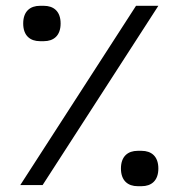

<svg xmlns="http://www.w3.org/2000/svg" viewBox="-20 -638 606 662"><path d="M50 0H127L526 -618H449ZM397 -57C397 -15 421 4 455 4H468C502 4 526 -15 526 -57C526 -99 502 -118 468 -118H455C421 -118 397 -99 397 -57ZM60 -557C60 -515 84 -496 118 -496H131C165 -496 189 -515 189 -557C189 -599 165 -618 131 -618H118C84 -618 60 -599 60 -557Z"/></svg>

Font: IBM Plex Arabic
Style: Regular
Weight: 400
Designer: Mike Abbink, Paul van der Laan, Pieter van Rosmalen, Wael Morcos, Khajak Apelian
Foundry: Bold Monday
Version: Version 1.0